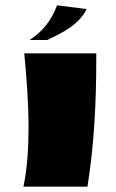

<svg xmlns="http://www.w3.org/2000/svg" viewBox="-20 -700 436 720"><path d="M71 -500C80 -406 87 -312 87 -222C87 -143 82 -68 68 0H308C333 -158 341 -316 341 -473V-500ZM194 -680C174 -626 142 -583 91 -550H157C217 -578 276 -608 305 -666Z"/></svg>

Font: Ruslan Display
Style: Regular
Weight: 400
Designer: Denis Masharov, Vladimir Rabdu
Foundry: Denis Masharov, Vladimir Rabdu
Version: Version 1.001